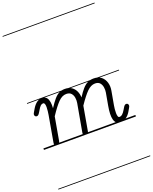

<svg xmlns="http://www.w3.org/2000/svg" viewBox="-284 -1376 1552 1949"><g transform="rotate(-20 492.0 -401.0)"><path d="M135 0Q124 0 116 -8.2Q108 -16.5 110.5 -32.5L160.5 -316.5Q163.5 -333.5 166 -355.8Q168.5 -378 168.8 -398.8Q169 -419.5 164.5 -433.2Q160 -447 149.5 -447Q132.5 -447 119.2 -434.5Q106 -422 89.5 -393L81 -379Q70.5 -361 62.8 -353.5Q55 -346 45 -346Q35 -346 28.2 -352.5Q21.5 -359 21.5 -371.5Q21.5 -379 31 -395.2Q40.5 -411.5 52.5 -431.5Q74.5 -467 101.8 -486Q129 -505 171.5 -499Q194.5 -495.5 207.2 -478Q220 -460.5 224.5 -432Q229 -403.5 226 -366Q260 -418 286.8 -449.5Q313.5 -481 341.5 -495.2Q369.5 -509.5 405.5 -509.5Q448 -509.5 476.5 -490.2Q505 -471 519.8 -439.2Q534.5 -407.5 535.5 -370.5Q567.5 -420.5 594.5 -451Q621.5 -481.5 650.2 -495.5Q679 -509.5 716 -509.5Q766.5 -509.5 797.8 -483.8Q829 -458 840.8 -417Q852.5 -376 844 -330.5L817.5 -182Q814.5 -165.5 812.2 -143.5Q810 -121.5 810.2 -100.8Q810.5 -80 815 -66.2Q819.5 -52.5 830 -52.5Q847.5 -52.5 862.2 -65Q877 -77.5 894 -106.5L902.5 -120.5Q912.5 -138.5 920.5 -146Q928.5 -153.5 938.5 -153.5Q948.5 -153.5 955 -147Q961.5 -140.5 961.5 -127.5Q961.5 -120 952 -104Q942.5 -88 931 -68Q909.5 -33 883 -16.5Q856.5 0 819 0Q794 0 778.8 -13.5Q763.5 -27 756.8 -52.5Q750 -78 751.2 -114.8Q752.5 -151.5 761 -198.5L785 -333Q789.5 -359 785.2 -387.8Q781 -416.5 764 -436.5Q747 -456.5 712 -456.5Q667.5 -456.5 625.5 -414.8Q583.5 -373 524.5 -285.5L478.5 -24.5Q478 -18.5 473.5 -9.2Q469 0 445.5 0Q427 0 423 -9.2Q419 -18.5 420.5 -27.5L475 -333Q479.5 -359 475.5 -387.5Q471.5 -416 454 -436.2Q436.5 -456.5 401 -456.5Q356 -456.5 314.8 -414.2Q273.5 -372 214.5 -283L170.5 -33Q168 -16 158 -8Q148 0 135 0ZM135 0Q124 0 116 -8.2Q108 -16.5 110.5 -32.5L160.5 -316.5Q163.5 -333.5 166 -355.8Q168.5 -378 168.8 -398.8Q169 -419.5 164.5 -433.2Q160 -447 149.5 -447Q132.5 -447 119.2 -434.5Q106 -422 89.5 -393L81 -379Q70.5 -361 62.8 -353.5Q55 -346 45 -346Q35 -346 28.2 -352.5Q21.5 -359 21.5 -371.5Q21.5 -379 31 -395.2Q40.5 -411.5 52.5 -431.5Q74.5 -467 101.8 -486Q129 -505 171.5 -499Q194.5 -495.5 207.2 -478Q220 -460.5 224.5 -432Q229 -403.5 226 -366Q260 -418 286.8 -449.5Q313.5 -481 341.5 -495.2Q369.5 -509.5 405.5 -509.5Q448 -509.5 476.5 -490.2Q505 -471 519.8 -439.2Q534.5 -407.5 535.5 -370.5Q567.5 -420.5 594.5 -451Q621.5 -481.5 650.2 -495.5Q679 -509.5 716 -509.5Q766.5 -509.5 797.8 -483.8Q829 -458 840.8 -417Q852.5 -376 844 -330.5L817.5 -182Q814.5 -165.5 812.2 -143.5Q810 -121.5 810.2 -100.8Q810.5 -80 815 -66.2Q819.5 -52.5 830 -52.5Q847.5 -52.5 862.2 -65Q877 -77.5 894 -106.5L902.5 -120.5Q912.5 -138.5 920.5 -146Q928.5 -153.5 938.5 -153.5Q948.5 -153.5 955 -147Q961.5 -140.5 961.5 -127.5Q961.5 -120 952 -104Q942.5 -88 931 -68Q909.5 -33 883 -16.5Q856.5 0 819 0Q794 0 778.8 -13.5Q763.5 -27 756.8 -52.5Q750 -78 751.2 -114.8Q752.5 -151.5 761 -198.5L785 -333Q789.5 -359 785.2 -387.8Q781 -416.5 764 -436.5Q747 -456.5 712 -456.5Q667.5 -456.5 625.5 -414.8Q583.5 -373 524.5 -285.5L478.5 -24.5Q478 -18.5 473.5 -9.2Q469 0 445.5 0Q427 0 423 -9.2Q419 -18.5 420.5 -27.5L475 -333Q479.5 -359 475.5 -387.5Q471.5 -416 454 -436.2Q436.5 -456.5 401 -456.5Q356 -456.5 314.8 -414.2Q273.5 -372 214.5 -283L170.5 -33Q168 -16 158 -8Q148 0 135 0ZM-5 420.5H988.5V428.5H-5ZM-5 -16H988.5V0H-5ZM-5 -505.5H988.5V-497.5H-5ZM-5 -1230H988.5V-1222H-5Z"/></g></svg>

Font: Edu VIC WA NT Pre Guide
Style: Regular
Weight: 400
Designer: Tina and Corey Anderson, Eben Sorkin, Mirko Velimirovic
Foundry: Google for Education
Version: Version 1.000